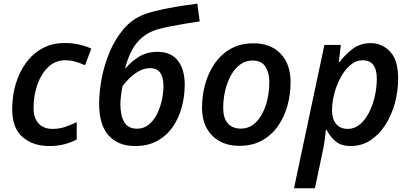

<svg xmlns="http://www.w3.org/2000/svg" viewBox="-20 -785 2234 1045"><path d="M247.1 9.8Q159.7 9.8 103 -38.8Q46.4 -87.4 46.4 -190.9Q46.4 -263.2 65.7 -328.1Q85 -393.1 121.6 -443.1Q158.2 -493.2 210.9 -522Q263.7 -550.8 331.1 -550.8Q373 -550.8 409.7 -542.7Q446.3 -534.7 477.1 -520.5L442.9 -430.2Q419.4 -440.4 392.8 -448.7Q366.2 -457 334.5 -457Q281.2 -457 242.7 -420.2Q204.1 -383.3 183.3 -324Q162.6 -264.6 162.6 -197.3Q162.6 -143.1 189.7 -113.3Q216.8 -83.5 266.1 -83.5Q302.2 -83.5 333.7 -94Q365.2 -104.5 397.5 -120.1V-25.4Q366.7 -9.3 329.8 0.2Q293 9.8 247.1 9.8Z M715.3 9.8Q623 9.8 571.3 -47.6Q519.5 -105 519.5 -220.2Q519.5 -284.2 533.4 -358.2Q547.4 -432.1 576.9 -502.2Q606.4 -572.3 652.3 -626.5Q698.2 -680.7 762.2 -705.6Q784.7 -714.8 821 -723.9Q857.4 -732.9 899.4 -741Q941.4 -749 982.2 -755.1Q1022.9 -761.2 1054.2 -765.1L1066.9 -668.5Q1033.7 -663.6 991.7 -656.7Q949.7 -649.9 908.9 -641.8Q868.2 -633.8 838.9 -625.5Q773.9 -607.4 729.7 -557.6Q685.5 -507.8 661.6 -415L664.6 -414.1Q691.4 -447.8 735.1 -475.3Q778.8 -502.9 836.9 -502.9Q910.2 -502.9 947.8 -455.3Q985.4 -407.7 985.4 -323.2Q985.4 -261.7 969.5 -202.6Q953.6 -143.6 920.9 -95.5Q888.2 -47.4 837.2 -18.8Q786.1 9.8 715.3 9.8ZM726.1 -84.5Q762.2 -84.5 789.1 -106.2Q815.9 -127.9 833.7 -162.8Q851.6 -197.8 860.6 -238.5Q869.6 -279.3 869.6 -316.9Q869.6 -414.1 796.9 -414.1Q766.1 -414.1 737.3 -398.4Q708.5 -382.8 685.3 -360.1Q662.1 -337.4 647 -316.9Q642.1 -292.5 638.7 -266.1Q635.3 -239.7 635.3 -216.3Q635.3 -157.2 656 -120.8Q676.8 -84.5 726.1 -84.5Z M1283.2 8.8Q1190.4 8.8 1135 -46.9Q1079.6 -102.5 1079.6 -199.2Q1079.6 -266.6 1097.4 -329.3Q1115.2 -392.1 1150.4 -441.9Q1185.5 -491.7 1237.8 -520.5Q1290 -549.3 1358.9 -549.3Q1453.1 -549.3 1507.3 -492.9Q1561.5 -436.5 1561.5 -337.9Q1561.5 -272 1544.4 -210Q1527.3 -147.9 1492.7 -98.6Q1458 -49.3 1405.8 -20.3Q1353.5 8.8 1283.2 8.8ZM1291.5 -85Q1337.4 -85 1372.1 -118.7Q1406.7 -152.3 1426.3 -210.7Q1445.8 -269 1445.8 -342.8Q1445.8 -387.2 1425 -421.4Q1404.3 -455.6 1354 -455.6Q1315.9 -455.6 1286.4 -433.3Q1256.8 -411.1 1236.3 -373.8Q1215.8 -336.4 1205.3 -290.5Q1194.8 -244.6 1194.8 -197.3Q1194.8 -143.1 1219.5 -114Q1244.1 -85 1291.5 -85Z M1580.1 239.7 1745.6 -540.5H1835L1824.2 -447.3H1828.1Q1857.9 -487.3 1899.4 -518.8Q1940.9 -550.3 1997.1 -550.3Q2059.1 -550.3 2103 -504.4Q2147 -458.5 2147 -358.9Q2147 -289.6 2129.2 -223.9Q2111.3 -158.2 2077.6 -105.5Q2043.9 -52.7 1996.3 -21.5Q1948.7 9.8 1889.2 9.8Q1835.9 9.8 1805.7 -16.4Q1775.4 -42.5 1757.8 -78.1H1753.4Q1751 -49.3 1746.6 -18.1Q1742.2 13.2 1735.8 41.5L1693.8 239.7ZM1874 -83.5Q1908.7 -83.5 1937.5 -106.9Q1966.3 -130.4 1987.1 -169.9Q2007.8 -209.5 2019.3 -258.1Q2030.8 -306.6 2030.8 -356.9Q2030.8 -457 1953.6 -457Q1918 -457 1887.7 -431.6Q1857.4 -406.2 1834.7 -365Q1812 -323.7 1799.6 -275.9Q1787.1 -228 1787.1 -183.1Q1787.1 -137.7 1809.1 -110.6Q1831.1 -83.5 1874 -83.5Z"/></svg>

Font: Open Sans SemiBold
Style: Italic
Weight: 600
Italic angle: -12°
Designer: Monotype Design Team
Foundry: Monotype Imaging Inc.
Version: Version 3.003; ttfautohint (v1.8.4)